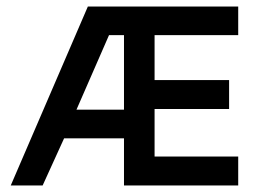

<svg xmlns="http://www.w3.org/2000/svg" viewBox="-20 -570 797 590"><path d="M712 0V-89H455V-235H684V-324H455V-462H712V-550H250L13 0H111L177 -145H361V0ZM361 -462V-233H215L315 -462Z"/></svg>

Font: Cambay Devanagari
Style: Regular
Weight: 700
Designer: Pooja Saxena
Foundry: Pooja Saxena
Version: Version 1.095;PS 001.095;hotconv 1.0.70;makeotf.lib2.5.58329